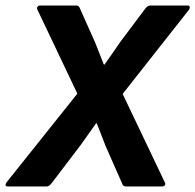

<svg xmlns="http://www.w3.org/2000/svg" viewBox="-47 -675 707 695"><path d="M-18 0Q-32 0 -24 -14L233 -336L88 -641Q86 -647 89 -651Q92 -655 99 -655H230Q239 -655 243 -643L297 -522Q305 -502 313 -481.5Q321 -461 329 -441H331Q345 -461 360 -482Q375 -503 389 -524L479 -644Q483 -649 487 -652Q491 -655 497 -655H632Q638 -655 639.5 -651Q641 -647 638 -641L397 -335L550 -14Q553 -8 549.5 -4Q546 0 539 0H409Q398 0 395 -11L335 -147Q327 -168 319 -188.5Q311 -209 303 -229H301Q287 -210 273 -189.5Q259 -169 245 -150L140 -12Q136 -7 131.5 -3.5Q127 0 122 0Z"/></svg>

Font: Sofia Sans ExtraBold
Style: Italic
Weight: 800
Italic angle: -9°
Designer: Botio Nikoltchev, Ani Petrova
Foundry: lettersoup
Version: Version 4.100; ttfautohint (v1.8.4.7-5d5b)